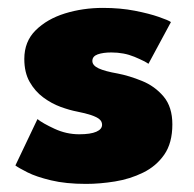

<svg xmlns="http://www.w3.org/2000/svg" viewBox="-20 -442 480 474"><path d="M234 -422.5Q277 -422.5 312.8 -415.5Q348.5 -408.5 372.2 -400.2Q396 -392 402 -387.5L346.5 -284.5Q337.5 -291 311.8 -301.8Q286 -312.5 255 -312.5Q234.5 -312.5 221.2 -307.8Q208 -303 208 -291.5Q208 -280.5 223.5 -273.2Q239 -266 270.5 -260.5Q299 -255 330.5 -242.2Q362 -229.5 383.8 -203.8Q405.5 -178 405.5 -135Q405.5 -89 385.5 -60.2Q365.5 -31.5 333.2 -15.8Q301 0 263.8 6Q226.5 12 192.5 12Q142.5 12 106 3.2Q69.5 -5.5 47.8 -16.5Q26 -27.5 18 -33.5L72.5 -148Q85.5 -137.5 114.8 -124Q144 -110.5 175.5 -110.5Q203.5 -110.5 217.8 -116.8Q232 -123 232 -134Q232 -142.5 225 -148Q218 -153.5 204.5 -158Q191 -162.5 170.5 -166.5Q152 -170 129.5 -178.2Q107 -186.5 86.8 -201.5Q66.5 -216.5 53.2 -239.8Q40 -263 40 -296.5Q40 -339.5 68 -367.2Q96 -395 140.2 -408.8Q184.5 -422.5 234 -422.5Z"/></svg>

Font: League Spartan Thin ExtraBold
Style: Regular
Weight: 800
Version: Version 2.002